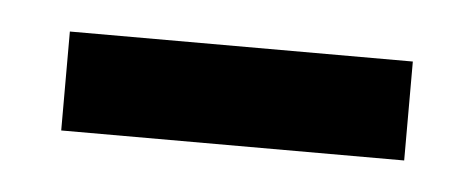

<svg xmlns="http://www.w3.org/2000/svg" viewBox="-24 -345 359 145"><g transform="rotate(5 155.0 -272.5)"><path d="M25 -235V-310H285V-235Z"/></g></svg>

Font: Noto Serif Lao
Style: Regular
Weight: 400
Designer: Monotype Design Team
Foundry: Monotype Imaging Inc.
Version: Version 2.003